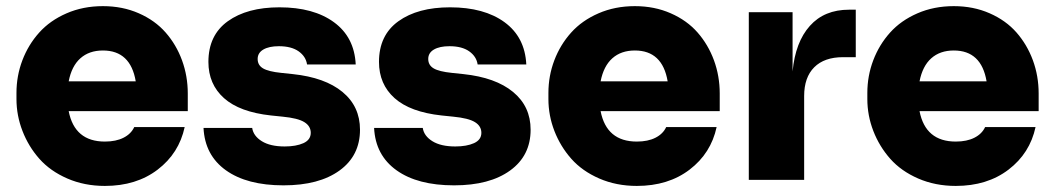

<svg xmlns="http://www.w3.org/2000/svg" viewBox="-20 -592 3469 632"><path d="M325.2 20Q257.8 20 201.7 -4.4Q145.5 -28.8 109.6 -69.3Q73.7 -109.9 54 -160.9Q34.2 -211.9 34.2 -266.1V-286.1Q34.2 -342.3 53.7 -393.6Q73.2 -444.8 108.9 -484.6Q144.5 -524.4 199 -548.1Q253.4 -571.8 318.8 -571.8Q383.3 -571.8 436.8 -548.3Q490.2 -524.9 525.1 -485.1Q560.1 -445.3 579.1 -393.6Q598.1 -341.8 598.1 -284.2V-226.1H206.1Q225.6 -126 325.2 -126Q361.8 -126 386.7 -138.7Q411.6 -151.4 421.9 -173.8H587.9Q569.3 -87.4 499 -33.7Q428.7 20 325.2 20ZM318.8 -425.8Q273.4 -425.8 244.6 -400.1Q215.8 -374.5 206.1 -324.2H426.8Q409.7 -425.8 318.8 -425.8Z M913.1 18.1Q793 18.1 723.6 -31.5Q654.3 -81.1 649.9 -170.9H810.1Q814 -144.5 841.8 -127.2Q869.6 -109.9 917 -109.9Q954.6 -109.9 978.8 -120.8Q1002.9 -131.8 1002.9 -154.8Q1002.9 -176.8 981.9 -189.9Q960.9 -203.1 910.2 -208L872.1 -211.9Q768.6 -223.1 717.3 -269Q666 -314.9 666 -388.2Q666 -476.1 729.7 -522Q793.5 -567.9 899.9 -567.9Q1012.2 -567.9 1079.3 -518.8Q1146.5 -469.7 1150.9 -379.9H990.7Q986.8 -406.2 962.9 -423.1Q939 -439.9 897.9 -439.9Q865.7 -439.9 846.9 -429Q828.1 -418 828.1 -397.9Q828.1 -377.4 845.9 -366.9Q863.8 -356.4 905.8 -352.1L943.8 -348.1Q1049.8 -336.9 1107.4 -289.3Q1165 -241.7 1165 -165Q1165 -79.6 1097.7 -30.8Q1030.3 18.1 913.1 18.1Z M1474.6 18.1Q1354.5 18.1 1285.2 -31.5Q1215.8 -81.1 1211.4 -170.9H1371.6Q1375.5 -144.5 1403.3 -127.2Q1431.2 -109.9 1478.5 -109.9Q1516.1 -109.9 1540.3 -120.8Q1564.5 -131.8 1564.5 -154.8Q1564.5 -176.8 1543.5 -189.9Q1522.5 -203.1 1471.7 -208L1433.6 -211.9Q1330.1 -223.1 1278.8 -269Q1227.5 -314.9 1227.5 -388.2Q1227.5 -476.1 1291.3 -522Q1355 -567.9 1461.4 -567.9Q1573.7 -567.9 1640.9 -518.8Q1708 -469.7 1712.4 -379.9H1552.2Q1548.3 -406.2 1524.4 -423.1Q1500.5 -439.9 1459.5 -439.9Q1427.2 -439.9 1408.4 -429Q1389.6 -418 1389.6 -397.9Q1389.6 -377.4 1407.5 -366.9Q1425.3 -356.4 1467.3 -352.1L1505.4 -348.1Q1611.3 -336.9 1668.9 -289.3Q1726.6 -241.7 1726.6 -165Q1726.6 -79.6 1659.2 -30.8Q1591.8 18.1 1474.6 18.1Z M2076.2 20Q2008.8 20 1952.6 -4.4Q1896.5 -28.8 1860.6 -69.3Q1824.7 -109.9 1804.9 -160.9Q1785.2 -211.9 1785.2 -266.1V-286.1Q1785.2 -342.3 1804.7 -393.6Q1824.2 -444.8 1859.9 -484.6Q1895.5 -524.4 1950 -548.1Q2004.4 -571.8 2069.8 -571.8Q2134.3 -571.8 2187.7 -548.3Q2241.2 -524.9 2276.1 -485.1Q2311 -445.3 2330.1 -393.6Q2349.1 -341.8 2349.1 -284.2V-226.1H1957Q1976.6 -126 2076.2 -126Q2112.8 -126 2137.7 -138.7Q2162.6 -151.4 2172.9 -173.8H2338.9Q2320.3 -87.4 2250 -33.7Q2179.7 20 2076.2 20ZM2069.8 -425.8Q2024.4 -425.8 1995.6 -400.1Q1966.8 -374.5 1957 -324.2H2177.7Q2160.6 -425.8 2069.8 -425.8Z M2627 0H2444.8V-551.8H2588.9V-356.9Q2598.1 -453.6 2645.8 -506.8Q2693.4 -560.1 2774.9 -560.1H2796.9V-403.8H2754.9Q2693.4 -403.8 2660.2 -370.6Q2627 -337.4 2627 -275.9Z M3126 20Q3058.6 20 3002.4 -4.4Q2946.3 -28.8 2910.4 -69.3Q2874.5 -109.9 2854.7 -160.9Q2835 -211.9 2835 -266.1V-286.1Q2835 -342.3 2854.5 -393.6Q2874 -444.8 2909.7 -484.6Q2945.3 -524.4 2999.8 -548.1Q3054.2 -571.8 3119.6 -571.8Q3184.1 -571.8 3237.5 -548.3Q3291 -524.9 3325.9 -485.1Q3360.8 -445.3 3379.9 -393.6Q3398.9 -341.8 3398.9 -284.2V-226.1H3006.8Q3026.4 -126 3126 -126Q3162.6 -126 3187.5 -138.7Q3212.4 -151.4 3222.7 -173.8H3388.7Q3370.1 -87.4 3299.8 -33.7Q3229.5 20 3126 20ZM3119.6 -425.8Q3074.2 -425.8 3045.4 -400.1Q3016.6 -374.5 3006.8 -324.2H3227.5Q3210.4 -425.8 3119.6 -425.8Z"/></svg>

Font: Sora ExtraBold
Style: Regular
Weight: 800
Designer: Jonathan Barnbrook, Julián Moncada
Foundry: Barnbrook Fonts
Version: Version 2.000